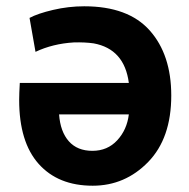

<svg xmlns="http://www.w3.org/2000/svg" viewBox="-20 -566 603 611"><path d="M525 -262Q525 -126 451.5 -50.5Q378 25 275 25Q165 25 103 -44.5Q41 -114 41 -248Q41 -268 43 -302H390Q376 -410 278 -428Q250 -432 215 -431Q148 -427 93 -401L74 -509Q100 -523 149 -534.5Q198 -546 248 -546Q388 -546 456.5 -469Q525 -392 525 -262ZM390 -202H168Q172 -147 199 -116.5Q226 -86 274 -86Q322 -86 353 -119.5Q384 -153 390 -202Z"/></svg>

Font: Repo
Style: DemiBold
Weight: 600
Designer: Stefan Peev
Foundry: Context Ltd
Version: Version 001.000